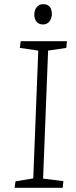

<svg xmlns="http://www.w3.org/2000/svg" viewBox="-20 -898 363 918"><path d="M163 -656 75 -669 79 -701H300L297 -669L210 -656L186 -44L283 -32L280 0H50L54 -31L139 -45ZM144 -827Q144 -849 155.5 -863.5Q167 -878 186 -878Q200 -878 209.5 -872.5Q219 -867 223.5 -856Q228 -845 228 -831Q228 -812 217 -796.5Q206 -781 185 -781Q167 -781 155.5 -793.5Q144 -806 144 -827Z"/></svg>

Font: Literata ExtraLight
Style: Italic
Weight: 250
Italic angle: -2°
Designer: Latin by Veronika Burian and Jose Scaglione. Greek by Irene Vlachou. Cyrillic by Vera Evstafieva
Foundry: TypeTogether
Version: Version 3.002